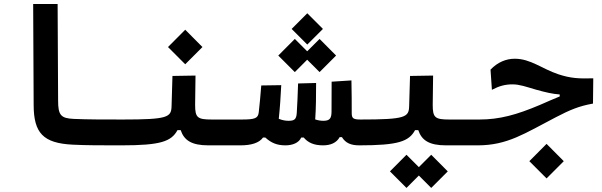

<svg xmlns="http://www.w3.org/2000/svg" viewBox="-20 -713 2970 947"><path d="M580.1 3.9C605 3.9 617.2 -23.4 617.2 -59.6C617.2 -98.1 606.9 -123.5 585.9 -123.5C498.5 -123.5 409.7 -123.5 344.2 -126.5C279.8 -129.4 266.6 -145 266.6 -217.3L264.2 -693.4H143.6L146 -194.3C146.5 -57.1 192.9 -6.8 337.9 0.5C402.8 3.9 482.4 3.9 556.2 3.9C564 3.9 572.3 3.9 580.1 3.9Z M580.1 3.9C772 3.9 825.2 -15.1 855.5 -71.3H871.1C887.7 -21.5 924.3 3.9 1007.3 3.9H1166C1189.5 3.9 1208.5 -16.1 1208.5 -67.9C1208.5 -104.5 1196.8 -123.5 1171.9 -123.5H1024.4C953.6 -123.5 942.4 -132.8 942.4 -195.8L944.3 -340.3L830.6 -338.4L826.2 -189C824.7 -134.8 808.1 -123.5 585.9 -123.5ZM893.6 -396 978.5 -481 893.6 -566.4 808.6 -481Z M1387.7 3.9C1422.9 3.9 1454.1 -8.3 1465.8 -34.7H1478C1499.5 -9.3 1528.3 3.9 1573.2 3.9C1609.4 3.9 1639.6 -7.8 1655.3 -36.6H1666.5C1684.6 -6.8 1711.9 3.9 1752 3.9C1775.4 3.9 1794.4 -16.1 1794.4 -67.9C1794.4 -104.5 1782.7 -123.5 1757.8 -123.5C1720.7 -123.5 1714.8 -130.4 1714.8 -156.2C1714.8 -205.1 1714.8 -253.9 1713.4 -316.4L1615.7 -310.1C1615.2 -251 1615.2 -204.1 1615.2 -163.6C1615.2 -128.9 1606.4 -117.2 1574.7 -117.2C1561 -117.2 1547.9 -119.6 1534.7 -124C1538.6 -177.7 1539.1 -241.7 1539.1 -303.7L1450.2 -301.3C1448.2 -248.5 1446.8 -197.8 1443.8 -156.7C1441.9 -123.5 1431.2 -117.2 1402.8 -117.2C1387.7 -117.2 1372.1 -120.1 1355 -127C1360.8 -181.2 1364.3 -236.3 1367.2 -293L1268.6 -291.5C1264.6 -242.2 1260.7 -196.3 1256.3 -159.7C1252.9 -129.9 1239.3 -123.5 1171.9 -123.5L1166 3.9C1218.8 3.9 1258.3 -7.8 1277.3 -34.7H1288.6C1317.9 -7.8 1346.7 3.9 1387.7 3.9ZM1556.2 -357.4 1637.7 -439 1556.2 -521 1495.1 -460 1434.1 -521 1352.5 -439 1434.1 -357.4 1495.1 -418.5ZM1495.6 -493.2 1572.8 -570.3 1495.6 -647.5 1418.5 -570.3Z M1752 3.9C1943.8 3.9 1997.1 -15.1 2027.3 -71.3H2043C2059.6 -21.5 2096.2 3.9 2179.2 3.9H2337.9C2361.3 3.9 2380.4 -16.1 2380.4 -67.9C2380.4 -104.5 2368.7 -123.5 2343.8 -123.5H2196.3C2125.5 -123.5 2114.3 -132.8 2114.3 -195.8L2116.2 -340.3L2002.4 -338.4L1998 -189C1996.6 -134.8 1980 -123.5 1757.8 -123.5ZM2106.9 213.9 2188.5 132.3 2106.9 50.3 2045.9 111.3 1984.9 50.3 1903.3 132.3 1984.9 213.9 2045.9 152.8Z M2336.4 3.9C2482.9 3.9 2567.4 -54.7 2721.7 -134.8C2791 -170.9 2835.9 -189.9 2904.8 -202.1L2906.2 -326.7C2835 -324.7 2794.4 -326.7 2733.9 -346.7C2652.3 -374 2597.2 -423.3 2519 -423.3C2476.6 -423.3 2435.1 -406.7 2399.4 -369.6L2406.2 -270C2442.4 -289.1 2471.7 -296.9 2507.8 -296.9C2543 -296.9 2574.2 -285.2 2623 -271C2669.9 -257.8 2705.6 -249.5 2740.7 -247.1V-237.3C2711.9 -226.1 2682.6 -212.4 2642.6 -195.3C2528.3 -147 2444.3 -123.5 2344.7 -123.5C2322.8 -123.5 2309.6 -107.9 2309.6 -64C2309.6 -14.6 2319.8 3.9 2336.4 3.9ZM2675.8 167 2760.7 82 2675.8 -3.4 2590.8 82Z"/></svg>

Font: Cascadia Code NF SemiBold
Style: Regular
Weight: 600
Monospace: yes
Designer: Aaron Bell
Foundry: Saja Typeworks
Version: Version 2404.023